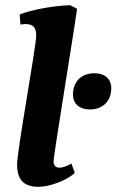

<svg xmlns="http://www.w3.org/2000/svg" viewBox="-20 -716 450 742"><path d="M129 6C173 6 241 -20 269 -48L256 -84C237 -73 221 -68 210 -68C195 -68 187 -77 187 -93C187 -115 272 -633 278 -682L251 -696C187 -694 100 -678 56 -660L59 -621C66 -622 72 -623 80 -623C107 -623 120 -609 120 -580C120 -536 46 -134 46 -81C46 -21 72 6 129 6ZM327 -293C377 -293 410 -325 410 -375C410 -411 385 -433 345 -433C295 -433 262 -401 262 -351C262 -313 289 -293 327 -293Z"/></svg>

Font: Caladea
Style: Bold Italic
Weight: 700
Italic angle: -9°
Designer: Carolina Giovagnoli and Andres Torresi
Foundry: Carolina Giovagnoli & Andres Torresi
Version: Version 1.001;hotconv 1.0.109;makeotfexe 2.5.65596